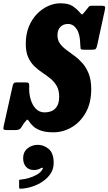

<svg xmlns="http://www.w3.org/2000/svg" viewBox="-69 -785 658 1166"><path d="M280 -571Q280 -541.5 294.8 -521Q309.5 -500.5 332.8 -483Q356 -465.5 382.2 -446.5Q408.5 -427.5 431.8 -401.2Q455 -375 470 -337Q485 -299 485 -243.5Q485 -160 452 -101.5Q419 -43 366.5 -12.2Q314 18.5 255.5 18.5Q209.5 18.5 180.5 8.5Q151.5 -1.5 134.5 -16.8Q117.5 -32 108 -47.5Q98.5 -62.5 93 -56.5Q87.5 -50.5 74 -33.5L58.5 -8.5Q48.5 5 25 5H-27.5Q-41 5 -45.8 1.5Q-50.5 -2 -47.5 -15L7.5 -262Q10.5 -275 14.8 -279.8Q19 -284.5 32.5 -284.5H87Q101 -284.5 104.8 -280.5Q108.5 -276.5 108.5 -264Q106 -222 116.2 -185Q126.5 -148 148 -125.2Q169.5 -102.5 202 -102.5Q244.5 -102.5 267.5 -126.8Q290.5 -151 290.5 -196.5Q290.5 -236.5 275.8 -262.5Q261 -288.5 238 -307.2Q215 -326 189 -343.2Q163 -360.5 140 -382.5Q117 -404.5 102.2 -437Q87.5 -469.5 87.5 -519Q87.5 -577.5 106.2 -623.2Q125 -669 155.8 -700.5Q186.5 -732 223.5 -748.5Q260.5 -765 297 -765Q347 -765 372 -748Q397 -731 416 -709Q426.5 -696.5 430 -697.2Q433.5 -698 447 -715L464 -736.5Q469.5 -743.5 472.8 -746.8Q476 -750 488.5 -750H550Q563.5 -750 567.5 -745.8Q571.5 -741.5 568.5 -728L520.5 -507Q516.5 -491 511 -487Q505.5 -483 488.5 -483H444Q421.5 -483 420.5 -489.5Q419.5 -496 418.5 -513Q417.5 -577 396.8 -608.2Q376 -639.5 344 -639.5Q316 -639.5 298 -621.8Q280 -604 280 -571ZM71.5 175.5Q71.5 138.5 98 116.5Q124.5 94.5 160.5 94.5Q197 94.5 227 119.8Q257 145 257 205Q257 240.5 238.8 268.5Q220.5 296.5 191.2 316.5Q162 336.5 127.8 347.8Q93.5 359 60.5 361Q51.5 361.5 49.2 359.8Q47 358 47 349V313.5Q47 306.5 49.8 306.2Q52.5 306 58.5 305.5Q80 303.5 106.8 295.8Q133.5 288 156 275Q178.5 262 188 244.5Q194.5 235 190 233.8Q185.5 232.5 178 237Q170.5 241.5 160.2 244.5Q150 247.5 137 247.5Q106.5 247.5 89 228Q71.5 208.5 71.5 175.5Z"/></svg>

Font: Besley* Condensed Heavy
Style: Italic
Weight: 800
Width: 3
Italic angle: -13°
Designer: Owen Earl
Foundry: indestructible type*
Version: Version 3.000; ttfautohint (v1.8.3)